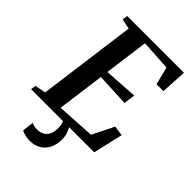

<svg xmlns="http://www.w3.org/2000/svg" viewBox="-291 -851 1192 1192"><g transform="rotate(45 305.0 -255.0)"><path d="M-10 0 -5.5 -33.5 66 -47.5 152.5 -694.5 86 -708 90.5 -743H589L579.5 -572.5H519L489.5 -689.5L288.5 -701.5L249.5 -410.5L471 -424.5L460.5 -349.5L243 -360L201.5 -48L453 -63L524 -205L589.5 -195.5L544.5 0ZM291 -15 315 -13Q327.5 2.5 337.2 28.5Q347 54.5 347 86Q347 130 330.5 163Q314 196 283.2 214.5Q252.5 233 209.5 233Q189 233 168.8 228.2Q148.5 223.5 136 215.5L145.5 141Q153 145 166.2 148.2Q179.5 151.5 195 151Q234.5 150.5 257.2 126Q280 101.5 280.5 55Q281 30.5 275.8 14.2Q270.5 -2 265.5 -13Z"/></g></svg>

Font: Merriweather 72pt SemiBold
Style: Italic
Weight: 600
Italic angle: -7.8°
Version: Version 2.101